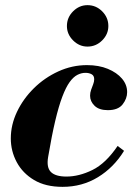

<svg xmlns="http://www.w3.org/2000/svg" viewBox="-20 -715 519 746"><path d="M223 11Q157 11 112.5 -15.5Q68 -42 45 -85Q22 -128 22 -177Q22 -230 46 -280.5Q70 -331 111.5 -372Q153 -413 206.5 -437.5Q260 -462 318 -462Q364 -462 399 -447.5Q434 -433 454 -409.5Q474 -386 474 -357Q474 -332 456.5 -309.5Q439 -287 399 -287Q365 -287 347.5 -304Q330 -321 330 -343Q330 -355 334 -366Q338 -377 342 -387.5Q346 -398 346 -407Q346 -421 336 -426.5Q326 -432 312 -432Q296 -432 280.5 -424Q265 -416 250.5 -396Q236 -376 222 -339Q208 -302 194.5 -245Q181 -188 167 -105Q160 -64 178 -46.5Q196 -29 238 -29Q287 -29 339 -54.5Q391 -80 437 -148L462 -129Q422 -64 360.5 -26.5Q299 11 223 11ZM319.9 -534Q288 -534 264 -558Q240 -582 240 -613.9Q240 -647 264 -671Q288 -695 319.9 -695Q353 -695 377 -671Q401 -647 401 -613.9Q401 -582 377 -558Q353 -534 319.9 -534Z"/></svg>

Font: Libre Bodoni
Style: Italic
Weight: 400
Italic angle: -13°
Designer: Pablo Impallari, Rodrigo Fuenzalida
Foundry: Impallari Type
Version: Version 2.005;gftools[0.9.23]